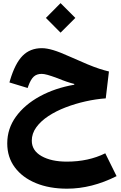

<svg xmlns="http://www.w3.org/2000/svg" viewBox="-20 -856 756 1203"><path d="M242.2 -554.2Q272.5 -554.2 313.5 -542Q354.5 -529.8 421.4 -499.5Q483.4 -471.7 527.1 -453.6Q570.8 -435.5 603 -425Q635.3 -414.6 662.6 -408.2L642.6 -239.7Q581.5 -235.4 516.6 -220.9Q451.7 -206.5 391.4 -183.3Q331.1 -160.2 283.2 -128.7Q235.4 -97.2 207.3 -58.3Q179.2 -19.5 179.2 25.4Q179.2 87.4 240.2 122.1Q301.3 156.7 398.9 156.7Q534.2 156.7 639.6 104.5L710.4 247.6Q554.7 326.2 399.9 326.2Q289.1 326.2 204.6 291.3Q120.1 256.3 72.8 192.6Q25.4 128.9 25.4 42.5Q25.4 -49.8 79.8 -125Q134.3 -200.2 229.2 -252.2Q324.2 -304.2 445.3 -325.2V-330.1Q423.3 -335.4 398.2 -344Q373 -352.5 339.8 -366.2Q299.8 -380.9 277.6 -387Q255.4 -393.1 241.2 -393.1Q210 -393.1 191.2 -375.7Q172.4 -358.4 157.2 -316.4L153.3 -304.7L39.1 -339.4L42.5 -351.6Q74.2 -458.5 121.3 -506.3Q168.5 -554.2 242.2 -554.2ZM267.6 -743.7 359.4 -836.4 452.1 -743.7 359.4 -651.4Z"/></svg>

Font: Estedad-FD ExtraBold
Style: Regular
Weight: 800
Designer: Amin Abedi
Version: Version 7.3